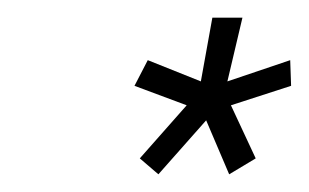

<svg xmlns="http://www.w3.org/2000/svg" viewBox="-20 -732 349 217"><path d="M138 -553 191 -613 132 -635 147 -664 207 -640 220 -712H254L237 -640L308 -664L309 -635L241 -613L269 -553L239 -535L213 -596L159 -535Z"/></svg>

Font: Raleway Thin Light
Style: Italic
Weight: 300
Italic angle: -12°
Version: Version 4.026